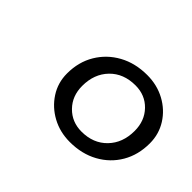

<svg xmlns="http://www.w3.org/2000/svg" viewBox="-75 -844 590 590"><g transform="rotate(45 220.0 -549.0)"><path d="M263 -392Q220 -392 185 -411Q150 -430 129 -462.5Q108 -495 108 -535Q108 -585 131 -623.5Q154 -662 194 -684Q234 -706 286 -706Q329 -706 364 -687Q399 -668 419.5 -635.5Q440 -603 440 -563Q440 -513 417.5 -474.5Q395 -436 355 -414Q315 -392 263 -392ZM266 -440Q317 -440 348.5 -472.5Q380 -505 380 -557Q380 -601 352.5 -629.5Q325 -658 283 -658Q231 -658 199.5 -625.5Q168 -593 168 -541Q168 -497 196 -468.5Q224 -440 266 -440Z"/></g></svg>

Font: Platypi SemiBold
Style: Italic
Weight: 600
Italic angle: -13°
Designer: David Sargent
Foundry: Bolt Cutter Type
Version: Version 1.200; ttfautohint (v1.8.4.7-5d5b)